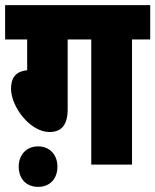

<svg xmlns="http://www.w3.org/2000/svg" viewBox="-20 -642 606 749"><path d="M244 -488H336V0H495V-488H566V-622H0V-488H86V-368C37 -363 23 -334 23 -295C24 -224 98 -127 173 -127C221 -127 244 -156 244 -216ZM53 8C53 55 82 87 129 87C175 87 204 55 204 8C204 -37 175 -71 129 -71C82 -71 53 -37 53 8Z"/></svg>

Font: Noto Sans Devanagari Condensed Black
Style: Regular
Weight: 900
Width: 3
Designer: Jelle Bosma - Monotype Design Team
Foundry: Monotype Imaging Inc.
Version: Version 2.004